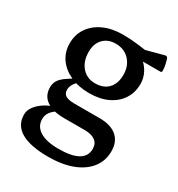

<svg xmlns="http://www.w3.org/2000/svg" viewBox="-176 -633 903 973"><g transform="rotate(30 275.5 -147.0)"><path d="M249 224Q144 224 90.5 192.5Q37 161 37 99Q37 76 51.5 55Q66 34 91 16.5Q116 -1 147 -11L177 1Q153 15 140.5 33Q128 51 128 73Q128 116 166 139.5Q204 163 274 163Q426 163 426 77Q426 46 404.5 30Q383 14 344 14H223Q155 14 118.5 -12Q82 -38 82 -86Q82 -107 91 -123.5Q100 -140 122.5 -157Q145 -174 184 -195L215 -191Q189 -176 176 -157Q163 -138 163 -119Q163 -96 179.5 -86Q196 -76 230 -76H378Q444 -76 479 -46Q514 -16 514 40Q514 96 481.5 137.5Q449 179 390 201.5Q331 224 249 224ZM269 -217Q318 -217 345.5 -246Q373 -275 373 -326Q373 -378 342 -411Q311 -444 261 -444Q216 -444 189 -416Q162 -388 162 -340Q162 -285 191.5 -251Q221 -217 269 -217ZM356 -478Q410 -456 440.5 -416.5Q471 -377 471 -329Q471 -279 446 -240.5Q421 -202 375.5 -180.5Q330 -159 268 -159Q205 -159 157.5 -181Q110 -203 83.5 -241Q57 -279 57 -330Q57 -381 84 -420Q111 -459 159 -480.5Q207 -502 270 -502Q316 -502 362 -496Q408 -490 460 -483L392 -487L508 -518Q517 -519 522 -511Q527 -497 531 -478.5Q535 -460 535 -443Q536 -434 526 -434H356Z"/></g></svg>

Font: Hahmlet Medium
Style: Regular
Weight: 500
Version: Version 1.002